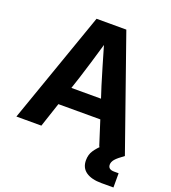

<svg xmlns="http://www.w3.org/2000/svg" viewBox="-164 -847 1040 1171"><g transform="rotate(20 356.5 -262.0)"><path d="M4.4 0 259.8 -727.5H453.1L708.5 0H542L491.2 -158.7H219.2L166.5 0ZM259.8 -278.8H452.1L427.7 -354Q410.6 -409.7 393.6 -467.3Q376.5 -524.9 356.9 -592.8Q337.4 -524.9 319.8 -467.3Q302.2 -409.7 284.7 -354ZM629.4 204.1Q565.9 204.1 530 179.2Q494.1 154.3 494.1 105Q494.1 68.4 512 41.7Q529.8 15.1 559.1 -12.2L708.5 0Q669.4 27.8 654.5 45.2Q639.6 62.5 639.6 80.6Q639.6 111.8 679.7 111.8H708.5V204.1Z"/></g></svg>

Font: Inter Display
Style: Bold
Weight: 700
Designer: Rasmus Andersson
Foundry: rsms
Version: Version 4.001;git-9221beed3